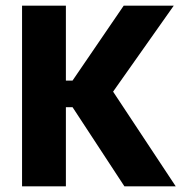

<svg xmlns="http://www.w3.org/2000/svg" viewBox="-20 -659 644 679"><path d="M601.5 0H420L236.5 -280H197.5V-374H236.5L417.5 -639H594.5L368 -318V-353ZM213 0H58V-639H213Z"/></svg>

Font: Anek Malayalam
Style: Bold
Weight: 700
Version: Version 1.003